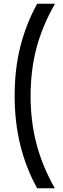

<svg xmlns="http://www.w3.org/2000/svg" viewBox="-20 -892 337 1023"><path d="M178 111Q58 -105 58 -380Q58 -524 88.5 -644.5Q119 -765 178 -872H273Q205 -753 174 -635Q143 -517 143 -380Q143 -245 174.5 -125Q206 -5 272 111Z"/></svg>

Font: Open Sauce One
Style: Regular
Weight: 400
Designer: Alfredo Marco Pradil
Foundry: Creative Sauce Fz LLC
Version: Version 1.477